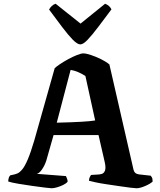

<svg xmlns="http://www.w3.org/2000/svg" viewBox="-20 -1005 854 1025"><path d="M256 0Q250 0 220.5 -3.5Q191 -7 152.5 -12.5Q114 -18 78 -24Q42 -30 24 -36Q24 -47 27 -56Q30 -65 35 -69L49 -72Q60 -74 72.5 -79Q85 -84 99 -101Q113 -118 128.5 -154.5Q144 -191 163 -255L272 -641Q280 -649 300 -662.5Q320 -676 344 -689Q368 -702 390.5 -711Q413 -720 425 -720Q439 -720 465 -711.5Q491 -703 518.5 -689.5Q546 -676 564 -661L693 -98Q696 -87 702.5 -81.5Q709 -76 722 -74L785 -67Q788 -61 791 -57.5Q794 -54 795 -36Q783 -24 755 -12Q727 0 709 0Q701 0 676.5 -3Q652 -6 618.5 -11Q585 -16 551 -21Q517 -26 491 -31.5Q465 -37 455 -40Q455 -52 460 -61Q465 -70 466 -71L499 -73Q511 -73 523 -76.5Q535 -80 540.5 -94.5Q546 -109 539 -140L506 -284H266L227 -147Q218 -120 203.5 -99.5Q189 -79 176 -77L332 -65Q333 -62 337 -53.5Q341 -45 341 -35Q334 -26 318 -18Q302 -10 284.5 -5Q267 0 256 0ZM283 -350Q445 -354 488 -362L436 -599Q397 -625 357 -632ZM409 -768Q393 -768 368.5 -793Q344 -818 312 -860.5Q280 -903 242 -954Q247 -964 256.5 -973Q266 -982 277 -985L410 -879L541 -985Q565 -976 575 -955Q536 -903 504 -860.5Q472 -818 448 -793Q424 -768 409 -768Z"/></svg>

Font: Texturina
Style: Bold
Weight: 700
Designer: Guillermo Torres Carreño
Foundry: Omnibus-Type
Version: Version 1.002; ttfautohint (v1.8.3)